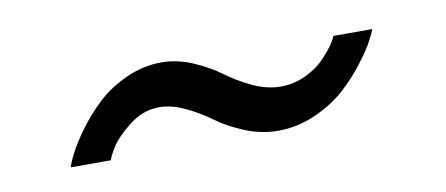

<svg xmlns="http://www.w3.org/2000/svg" viewBox="-29 -416 571 246"><g transform="rotate(-10 256.5 -293.0)"><path d="M186 -349.1Q207 -349.1 227.5 -340.1Q248 -331.1 262 -320.6Q275.9 -310.1 294.9 -301Q314 -292 332 -292Q349.1 -292 364.5 -299.3Q379.9 -306.6 389.2 -316.4Q398.4 -326.2 403.6 -333.7Q408.7 -341.3 409.2 -344.2H460Q459 -340.8 453.4 -330.1Q447.8 -319.3 435.3 -303Q422.9 -286.6 407 -272.2Q391.1 -257.8 367.7 -247.3Q344.2 -236.8 318.8 -236.8Q296.9 -236.8 275.6 -245.6Q254.4 -254.4 240.2 -264.9Q226.1 -275.4 208 -284.2Q189.9 -293 173.8 -293Q152.3 -293 134.3 -278.8Q116.2 -264.6 108.6 -252.2Q101.1 -239.7 101.1 -236.8H48.8Q50.3 -242.7 56.4 -254.6Q62.5 -266.6 74.7 -283.2Q86.9 -299.8 102.3 -314.2Q117.7 -328.6 140.1 -338.9Q162.6 -349.1 186 -349.1Z"/></g></svg>

Font: Rawline Medium
Style: Italic
Weight: 500
Italic angle: -12°
Designer: Matt McInerney, Pablo Impallari, Rodrigo Fuenzalida
Foundry: Matt McInerney, Pablo Impallari, Rodrigo Fuenzalida
Version: Version 4.020;PS 004.020;hotconv 1.0.88;makeotf.lib2.5.64775